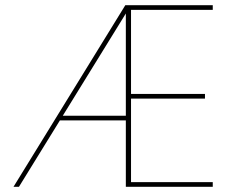

<svg xmlns="http://www.w3.org/2000/svg" viewBox="-20 -720 898 740"><path d="M32 0 463 -700H800V-682H485V-358H770V-340H485V-18H800V0H465V-668L53 0ZM198 -256 207 -274H473V-256Z"/></svg>

Font: DM Sans 24pt Thin
Style: Regular
Weight: 250
Designer: Colophon Foundry, Jonny Pinhorn
Foundry: Colophon Foundry
Version: Version 4.004;gftools[0.9.30]